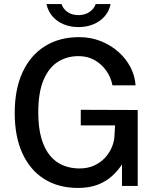

<svg xmlns="http://www.w3.org/2000/svg" viewBox="-20 -916 780 946"><path d="M364.5 10Q268 10 198 -34Q128 -78 90.2 -160.8Q52.5 -243.5 52.5 -359.5Q52.5 -476.5 91.2 -560.2Q130 -644 201.5 -688.5Q273 -733 369.5 -733Q427 -733 476.2 -713.5Q525.5 -694 563.2 -660.5Q601 -627 623 -584.5Q645 -542 648 -495.5H534Q527 -534 504.2 -566.8Q481.5 -599.5 446.5 -619.5Q411.5 -639.5 367.5 -639.5Q309 -639.5 264 -610.5Q219 -581.5 193.8 -520.2Q168.5 -459 168.5 -362Q168.5 -286.5 184.2 -233.5Q200 -180.5 227.5 -148Q255 -115.5 292 -100.8Q329 -86 371 -86Q412.5 -86 444 -100.5Q475.5 -115 496.8 -138Q518 -161 529.8 -187.8Q541.5 -214.5 543.5 -239.5L547 -298H378V-375L658.5 -374V0H581V-106Q562 -76.5 533.5 -50Q505 -23.5 463.5 -6.8Q422 10 364.5 10ZM366.5 -782.5Q328.5 -782.5 295.5 -795.5Q262.5 -808.5 239.8 -834Q217 -859.5 209 -896H283Q291 -872 312.8 -856.8Q334.5 -841.5 366.5 -841.5Q398 -841.5 420.5 -856.8Q443 -872 451.5 -896H525Q517.5 -860 495 -834.8Q472.5 -809.5 439.2 -796Q406 -782.5 366.5 -782.5Z"/></svg>

Font: Public Sans Thin Medium
Style: Regular
Weight: 500
Version: Version 2.001